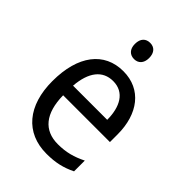

<svg xmlns="http://www.w3.org/2000/svg" viewBox="-218 -837 946 946"><g transform="rotate(45 255.0 -364.0)"><path d="M259 -738C230 -738 209 -720 209 -681C209 -644 230 -625 259 -625C287 -625 308 -644 308 -681C308 -719 288 -738 259 -738ZM264 -546C132 -546 51 -443 51 -264C51 -94 137 10 284 10C347 10 392 -1 441 -25V-100C391 -75 347 -63 290 -63C193 -63 140 -127 138 -252H464V-306C464 -447 391 -546 264 -546ZM263 -476C342 -476 377 -409 377 -320H139C147 -421 190 -476 263 -476Z"/></g></svg>

Font: Noto Sans Arabic UI SmCn
Style: Regular
Weight: 400
Width: 4
Designer: Monotype Design Team, Nadine Chahine and Nizar Qandah
Foundry: Monotype Imaging Inc.
Version: Version 2.010